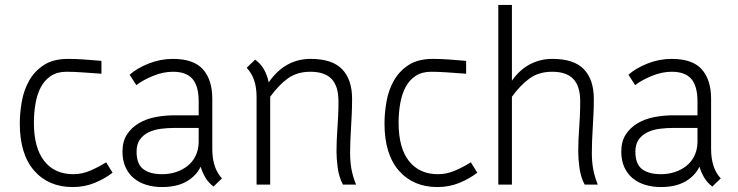

<svg xmlns="http://www.w3.org/2000/svg" viewBox="-20 -746 2983 776"><path d="M117 -250Q117 -148 159 -95Q201 -42 276 -42Q311 -42 344 -56Q377 -70 409 -90L435 -48Q404 -24 363 -7Q322 10 274 10Q176 10 118 -56.5Q60 -123 60 -247Q60 -289 68 -335Q76 -381 97.5 -419.5Q119 -458 157 -483Q195 -508 256 -508Q286 -508 321 -505.5Q356 -503 390 -500V-448Q351 -451 313 -453.5Q275 -456 249 -456Q211 -456 185.5 -439Q160 -422 145 -393.5Q130 -365 123.5 -327.5Q117 -290 117 -250Z M635 10Q601 10 571.5 1Q542 -8 520.5 -26Q499 -44 487 -71Q475 -98 475 -133Q475 -175 493.5 -203Q512 -231 542 -248.5Q572 -266 609.5 -273Q647 -280 686 -280H783V-336Q783 -398 758 -427Q733 -456 679 -456Q639 -456 598 -439Q557 -422 531 -402L504 -444Q533 -470 580.5 -489Q628 -508 679 -508Q763 -508 800.5 -465.5Q838 -423 838 -347V-144Q838 -67 877 -25L843 8Q822 -8 810 -28.5Q798 -49 791 -72Q772 -34 733 -12Q694 10 635 10ZM635 -42Q665 -42 691 -50.5Q717 -59 737.5 -75Q758 -91 770 -115Q782 -139 783 -170V-229H686Q658 -229 630.5 -225.5Q603 -222 581 -211.5Q559 -201 545.5 -182Q532 -163 532 -133Q532 -83 559 -62.5Q586 -42 635 -42Z M1366 0Q1350 -30 1345 -67.5Q1340 -105 1340 -134Q1340 -158 1341 -179Q1342 -200 1343.5 -223.5Q1345 -247 1346.5 -274Q1348 -301 1348 -336Q1348 -398 1320 -427Q1292 -456 1235 -456Q1181 -456 1144 -429.5Q1107 -403 1072 -355V-353V0H1017V-353Q1017 -393 1007 -422Q997 -451 977 -472L1011 -505Q1035 -488 1048 -463.5Q1061 -439 1066 -413Q1099 -461 1141.5 -484.5Q1184 -508 1235 -508Q1323 -508 1363 -466Q1403 -424 1403 -347Q1403 -311 1401.5 -281.5Q1400 -252 1398.5 -226Q1397 -200 1396 -176Q1395 -152 1395 -128Q1395 -95 1400 -65Q1405 -35 1419 0Z M1591 -250Q1591 -148 1633 -95Q1675 -42 1750 -42Q1785 -42 1818 -56Q1851 -70 1883 -90L1909 -48Q1878 -24 1837 -7Q1796 10 1748 10Q1650 10 1592 -56.5Q1534 -123 1534 -247Q1534 -289 1542 -335Q1550 -381 1571.5 -419.5Q1593 -458 1631 -483Q1669 -508 1730 -508Q1760 -508 1795 -505.5Q1830 -503 1864 -500V-448Q1825 -451 1787 -453.5Q1749 -456 1723 -456Q1685 -456 1659.5 -439Q1634 -422 1619 -393.5Q1604 -365 1597.5 -327.5Q1591 -290 1591 -250Z M2343 0Q2327 -30 2322 -67.5Q2317 -105 2317 -134Q2317 -158 2318 -179Q2319 -200 2320.5 -223.5Q2322 -247 2323.5 -274Q2325 -301 2325 -336Q2325 -398 2297 -427Q2269 -456 2212 -456Q2158 -456 2121 -429.5Q2084 -403 2049 -355V0H1994V-726H2049V-420Q2081 -465 2122.5 -486.5Q2164 -508 2212 -508Q2300 -508 2340 -466Q2380 -424 2380 -347Q2380 -311 2378.5 -281.5Q2377 -252 2375.5 -226Q2374 -200 2373 -176Q2372 -152 2372 -128Q2372 -95 2377 -65Q2382 -35 2396 0Z M2651 10Q2617 10 2587.5 1Q2558 -8 2536.5 -26Q2515 -44 2503 -71Q2491 -98 2491 -133Q2491 -175 2509.5 -203Q2528 -231 2558 -248.5Q2588 -266 2625.5 -273Q2663 -280 2702 -280H2799V-336Q2799 -398 2774 -427Q2749 -456 2695 -456Q2655 -456 2614 -439Q2573 -422 2547 -402L2520 -444Q2549 -470 2596.5 -489Q2644 -508 2695 -508Q2779 -508 2816.5 -465.5Q2854 -423 2854 -347V-144Q2854 -67 2893 -25L2859 8Q2838 -8 2826 -28.5Q2814 -49 2807 -72Q2788 -34 2749 -12Q2710 10 2651 10ZM2651 -42Q2681 -42 2707 -50.5Q2733 -59 2753.5 -75Q2774 -91 2786 -115Q2798 -139 2799 -170V-229H2702Q2674 -229 2646.5 -225.5Q2619 -222 2597 -211.5Q2575 -201 2561.5 -182Q2548 -163 2548 -133Q2548 -83 2575 -62.5Q2602 -42 2651 -42Z"/></svg>

Font: Snippet
Style: Regular
Weight: 400
Designer: Gesine Todt
Foundry: Gesine Todt
Version: Version 1.000